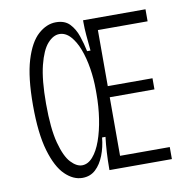

<svg xmlns="http://www.w3.org/2000/svg" viewBox="-78 -746 800 833"><g transform="rotate(-10 322.5 -329.5)"><path d="M219 13Q179 13 143 -22Q107 -57 84.5 -133.5Q62 -210 62 -334Q62 -458 84.5 -532Q107 -606 144 -639Q181 -672 222 -672Q261 -672 282.5 -649.5Q304 -627 315.5 -593Q327 -559 334 -525H349Q345 -565 342.5 -594.5Q340 -624 340 -651V-660H615V-607H396V-360H593V-311H396V-53H615V0H340V-9Q340 -42 342 -77Q344 -112 348 -145H333Q329 -103 315 -67Q301 -31 277.5 -9Q254 13 219 13ZM227 -41Q253 -41 274.5 -65.5Q296 -90 311 -132Q326 -174 334 -226.5Q342 -279 342 -335V-354Q342 -401 334.5 -448Q327 -495 312.5 -533.5Q298 -572 276.5 -595.5Q255 -619 228 -619Q201 -619 176 -591Q151 -563 135 -499.5Q119 -436 119 -331Q119 -221 136 -157.5Q153 -94 178 -67.5Q203 -41 227 -41Z"/></g></svg>

Font: Bricolage Grotesque 12pt Condensed ExtraLight
Style: Regular
Weight: 200
Width: 3
Designer: Mathieu Triay
Foundry: Atelier Triay
Version: Version 1.001; ttfautohint (v1.8.4.7-5d5b);gftools[0.9.33.de